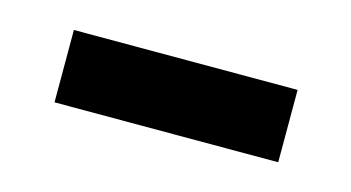

<svg xmlns="http://www.w3.org/2000/svg" viewBox="-30 -404 408 223"><g transform="rotate(15 174.0 -292.5)"><path d="M40 -249V-336H309V-249Z"/></g></svg>

Font: Literata 36pt SemiBold
Style: Regular
Weight: 600
Designer: Latin by Veronika Burian and Jose Scaglione. Greek by Irene Vlachou. Cyrillic by Vera Evstafieva.
Foundry: TypeTogether
Version: Version 3.002